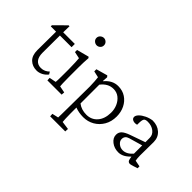

<svg xmlns="http://www.w3.org/2000/svg" viewBox="-91 -877 1411 1411"><g transform="rotate(45 614.5 -171.5)"><path d="M259.3 -39.6Q242.7 -18.1 219.5 -6.3Q196.3 5.4 172.9 5.4Q128.9 5.4 100.1 -22.2Q71.3 -49.8 71.3 -105L72.8 -298.3H17.6V-310.1L105 -396.5H114.3L112.8 -315.4L111.8 -118.7Q111.8 -74.7 130.4 -52.5Q148.9 -30.3 182.1 -30.3Q202.1 -30.3 218.8 -38.1Q235.4 -45.9 247.6 -58.6ZM92.8 -298.3V-332H233.9V-298.3Z M280.8 0 279.3 -24.9 331.5 -35.2Q332 -38.1 332.5 -44.4Q333 -50.8 333.5 -68.1Q334 -85.4 334 -121.1V-168.5Q334 -206.5 332.3 -237.5Q330.6 -268.6 329.6 -279.3L276.9 -290.5V-312.5L371.6 -337.4L378.9 -329.1Q377 -305.2 376 -282.2Q375 -259.3 375 -228V-128.9Q375 -88.9 376 -64.9Q377 -41 377.9 -35.2L430.7 -24.9L428.7 0ZM355 -438Q339.8 -438 327.4 -448.7Q314.9 -459.5 314.9 -476.1Q314.9 -492.7 327.4 -503.7Q339.8 -514.6 355 -514.6Q369.6 -514.6 381.3 -503.7Q393.1 -492.7 393.1 -476.1Q393.1 -459.5 381.3 -448.7Q369.6 -438 355 -438Z M481.9 172.4 480.5 147.9 529.3 136.7Q529.8 129.4 530.3 103.5Q530.8 77.6 531.2 21.5L533.2 -189.5Q533.2 -213.9 531 -241.2Q528.8 -268.6 527.3 -279.3L477.5 -290.5V-312.5L565.9 -337.4L575.2 -326.7L572.3 -285.2H574.7Q619.1 -338.9 678.7 -338.9Q724.6 -338.9 758.3 -316.4Q792 -293.9 810.5 -256.3Q829.1 -218.8 829.1 -172.4Q829.1 -119.6 805.9 -79.6Q782.7 -39.6 743.7 -17.1Q704.6 5.4 657.7 5.4Q611.8 5.4 572.8 -9.8V53.2Q572.8 85.4 574 105Q575.2 124.5 576.2 136.7L640.1 145.5L638.7 172.4ZM661.6 -23.9Q713.4 -23.9 746.1 -61Q778.8 -98.1 779.8 -162.1Q780.3 -198.2 766.6 -229.5Q752.9 -260.7 728 -280.3Q703.1 -299.8 669.4 -299.8Q640.1 -299.8 616.5 -286.6Q592.8 -273.4 572.8 -247.6V-52.2Q608.9 -23.9 661.6 -23.9Z M1022.9 5.9Q980.5 5.9 950 -17.8Q919.4 -41.5 919.4 -74.2Q919.4 -99.6 936.5 -116Q953.6 -132.3 993.7 -146.5L1111.3 -188V-233.4Q1111.3 -265.1 1084.5 -286.1Q1057.6 -307.1 1018.1 -307.1Q995.1 -307.1 987.1 -298.1Q979 -289.1 978 -260.7L977.5 -235.8Q954.6 -229.5 937.7 -236.8Q920.9 -244.1 920.9 -260.7Q920.9 -276.4 937.5 -293Q954.1 -309.6 980.7 -322.3Q1007.3 -335 1036.1 -338.9Q1087.9 -338.9 1120.6 -309.6Q1153.3 -280.3 1153.8 -232.4L1152.3 -89.8Q1152.3 -79.1 1153.6 -63.5Q1154.8 -47.9 1156.7 -41.5L1206.1 -31.7V-12.2L1173.3 -1.5Q1164.1 1 1156.2 3.4Q1148.4 5.9 1143.6 5.9Q1122.1 5.9 1117.7 -18.6L1112.3 -46.9L1121.6 -49.3Q1094.7 -19.5 1071 -6.8Q1047.4 5.9 1022.9 5.9ZM1034.7 -27.8Q1076.2 -27.8 1111.3 -69.3V-154.8L1006.3 -124.5Q971.2 -114.3 971.2 -81.1Q971.2 -60.5 990.5 -44.2Q1009.8 -27.8 1034.7 -27.8Z"/></g></svg>

Font: Lateef ExtraLight
Style: Regular
Weight: 200
Designer: SIL International
Foundry: SIL International
Version: Version 4.200